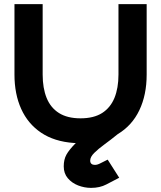

<svg xmlns="http://www.w3.org/2000/svg" viewBox="-20 -680 782 933"><path d="M50.3 -317.7V-660H187.3V-317.7Q187.3 -252 206.5 -204.3Q225.7 -156.7 266.5 -130.8Q307.3 -105 371.3 -105Q435.7 -105 476.2 -130.8Q516.7 -156.7 536.2 -204.3Q555.7 -252 555.7 -317.7V-660H692.7V-317.7Q692.7 -219 657.2 -144.5Q621.7 -70 552.3 -28.3Q518.7 -1 487.8 21.5Q457 44 437.7 63.3Q418.3 82.7 418.3 100.3Q418.3 111 424.5 116.2Q430.7 121.3 441.3 121.3Q453.3 121.3 468.7 113L503.3 95.7L559.3 183.7L496.7 216.3Q465 233 422.7 233Q390.3 233 359.8 221.2Q329.3 209.3 309.5 186Q289.7 162.7 289.7 128.3Q289.7 95.3 302.7 71.7Q315.7 48 348.3 15Q343.3 15 338.3 14.7Q244 8 179.8 -35.2Q115.7 -78.3 83 -150.7Q50.3 -223 50.3 -317.7Z"/></svg>

Font: Nata Sans
Style: Regular
Weight: 400
Designer: Daniel Uzquiano Cruz
Version: Version 1.001